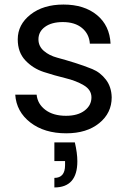

<svg xmlns="http://www.w3.org/2000/svg" viewBox="-20 -577 562 844"><path d="M219 49H309Q320 96 320 132Q320 247 219 247V205Q266 205 266 149V131H219ZM471 -149Q471 -80 416 -35.5Q361 9 271 9Q175 9 113.5 -38.5Q52 -86 47 -161H141Q145 -120 179.5 -94Q214 -68 270 -68Q322 -68 352 -91Q382 -114 382 -149Q382 -182 348.5 -202Q315 -222 267.5 -233.5Q220 -245 172.5 -260.5Q125 -276 91.5 -311.5Q58 -347 58 -404Q58 -469 114 -513Q170 -557 259 -557Q350 -557 406 -511Q462 -465 466 -385H375Q372 -428 340.5 -454Q309 -480 256 -480Q207 -480 178 -459Q149 -438 149 -404Q149 -374 172.5 -353.5Q196 -333 231.5 -323.5Q267 -314 308.5 -301Q350 -288 385.5 -273.5Q421 -259 445.5 -227Q470 -195 471 -149Z"/></svg>

Font: SVN-Poppins
Style: Regular
Weight: 400
Designer: Ninad Kale (Devanagari), Jonny Pinhorn (Latin)
Foundry: Indian Type Foundry
Version: Version 3.002 2017